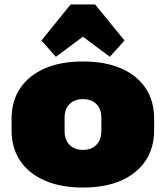

<svg xmlns="http://www.w3.org/2000/svg" viewBox="-20 -829 744 862"><path d="M352 13Q254 13 182 -18Q110 -49 71 -106.5Q32 -164 32 -244V-296Q32 -376 71 -433.5Q110 -491 181.5 -522Q253 -553 352 -553Q452 -553 523.5 -522Q595 -491 633.5 -433.5Q672 -376 672 -296V-244Q672 -164 633 -106.5Q594 -49 523 -18Q452 13 352 13ZM352 -156Q390 -156 412.5 -178.5Q435 -201 435 -239V-301Q435 -340 412.5 -362Q390 -384 352 -384Q315 -384 292.5 -362Q270 -340 270 -301V-239Q270 -201 292.5 -178.5Q315 -156 352 -156ZM166 -647 297 -809H407L539 -647L473 -574L278 -720H427L231 -574Z"/></svg>

Font: Pathway Extreme SemiCondensed Black
Style: Regular
Weight: 900
Width: 4
Version: Version 1.001;gftools[0.9.26]